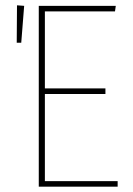

<svg xmlns="http://www.w3.org/2000/svg" viewBox="-20 -703 502 723"><path d="M416 -681 413 -660H149V-370H377V-349H149V-21H423V0H126V-681ZM44 -683 71 -681 60 -542H43Z"/></svg>

Font: Fira Sans Condensed Thin
Style: Regular
Weight: 250
Width: 3
Designer: Carrois Corporate & Edenspiekermann AG
Foundry: Carrois Corporate GbR & Edenspiekermann AG
Version: Version 4.203